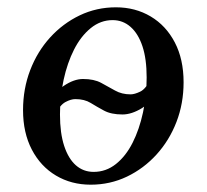

<svg xmlns="http://www.w3.org/2000/svg" viewBox="-20 -495 565 525"><path d="M132 -183 113 -195Q126 -241 154 -260Q182 -279 207 -279Q237 -279 256.5 -268.5Q276 -258 294.5 -247.5Q313 -237 337 -237Q348 -237 363.5 -244.5Q379 -252 391 -278L410 -266Q397 -217 368.5 -199.5Q340 -182 315 -182Q284 -182 264.5 -192.5Q245 -203 228 -213.5Q211 -224 186 -224Q174 -224 159 -216Q144 -208 132 -183ZM297 -475Q350 -475 392 -450Q434 -425 458 -379Q482 -333 482 -270Q482 -212 462.5 -161.5Q443 -111 408 -72.5Q373 -34 327 -12Q281 10 228 10Q175 10 133 -15Q91 -40 67 -86Q43 -132 43 -194Q43 -252 62.5 -303Q82 -354 117 -392.5Q152 -431 198 -453Q244 -475 297 -475ZM236 -25Q270 -25 297 -46.5Q324 -68 342.5 -104.5Q361 -141 371 -187.5Q381 -234 381 -283Q381 -334 369.5 -368.5Q358 -403 337 -421.5Q316 -440 288 -440Q255 -440 228 -418Q201 -396 182.5 -359.5Q164 -323 154 -277Q144 -231 144 -182Q144 -131 155.5 -96Q167 -61 187.5 -43Q208 -25 236 -25Z"/></svg>

Font: Brygada 1918 Medium
Style: Italic
Weight: 500
Italic angle: -8°
Designer: Mateusz Machalski | Borys Kosmynka | Przemek Hoffer
Foundry: NIEPODLEGLA 2018
Version: Version 3.006